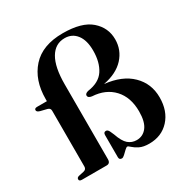

<svg xmlns="http://www.w3.org/2000/svg" viewBox="-167 -861 983 1014"><g transform="rotate(-30 324.0 -354.0)"><path d="M625.5 -172Q625.5 -89 578.8 -38Q532 13 456.5 13Q420.5 13 398.2 1.8Q376 -9.5 364 -20.8Q352 -32 347.5 -32Q342 -32.5 331.5 -22.5Q321 -12.5 310.2 -2.2Q299.5 8 292 8Q276 8 276 -8.5V-143Q276 -160.5 290.5 -160.5Q301.5 -160.5 308.5 -146L319 -122.5Q335.5 -74 357.2 -55.2Q379 -36.5 408.5 -36.5Q447 -36.5 470.8 -67.5Q494.5 -98.5 494.5 -162Q494.5 -248.5 447 -299.5Q399.5 -350.5 318.5 -355Q295.5 -358.5 295.5 -372.5Q295.5 -378 299.5 -382.2Q303.5 -386.5 314.5 -390Q385.5 -399.5 415.2 -445Q445 -490.5 445 -561.5Q445 -624.5 418.2 -659Q391.5 -693.5 346.5 -693.5Q288.5 -693.5 257 -640Q225.5 -586.5 225.5 -482.5V-25.5Q225.5 0 203 0H52.5Q36 0 36 -11.5Q36 -23 50.5 -26L80.5 -32.5Q98.5 -36.5 98.5 -54V-394.5Q98.5 -410 82.5 -414.5L42 -424.5Q23.5 -429.5 23.5 -440.5Q23.5 -452 40 -452H99.5V-464.5Q99.5 -580 163 -650.5Q226.5 -721 351 -721Q466.5 -721 521 -673.5Q575.5 -626 575.5 -555Q575.5 -490 531.8 -442.5Q488 -395 406 -379.5Q511 -368.5 568.2 -312.2Q625.5 -256 625.5 -172Z"/></g></svg>

Font: Fraunces 72pt SemiBold
Style: Regular
Weight: 600
Version: Version 1.000;[b76b70a41]